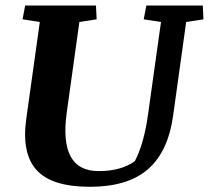

<svg xmlns="http://www.w3.org/2000/svg" viewBox="-20 -681 773 711"><path d="M77.1 -239.7 127.4 -599.6 63.5 -609.4 73.2 -660.6H335.4L337.9 -609.4L273.9 -599.6L227.5 -266.6Q196.3 -47.4 345.2 -47.4Q429.2 -47.4 479.5 -84.5Q512.7 -147.9 527.8 -254.4L576.2 -599.6L512.2 -609.4L522 -660.6H731L733.4 -609.4L669.4 -599.6L621.1 -252.9Q602.5 -119.1 527.8 -54.2Q453.1 10.7 312.5 10.7Q171.9 10.7 115.7 -51Q59.6 -112.8 77.1 -239.7Z"/></svg>

Font: NoticiaText-BoldItalic
Style: Bold Italic
Weight: 700
Italic angle: -8°
Designer: JM Sole
Foundry: JM Sole
Version: Version 1.003